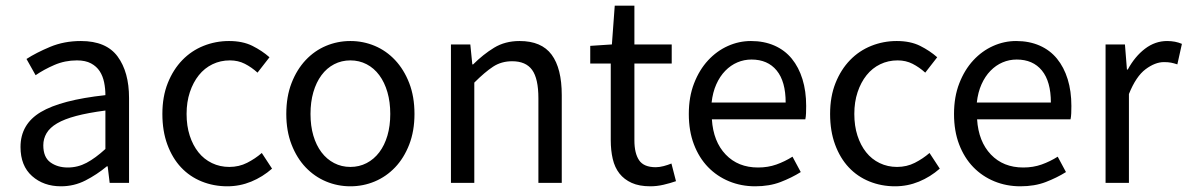

<svg xmlns="http://www.w3.org/2000/svg" viewBox="-20 -642 4169 674"><path d="M194 12Q133 12 92.5 -24Q52 -60 52 -126Q52 -206 123 -248.5Q194 -291 350 -308Q350 -331 345.5 -353Q341 -375 330 -392Q319 -409 299.5 -419.5Q280 -430 250 -430Q208 -430 171 -414Q134 -398 105 -378L73 -435Q107 -457 156 -477.5Q205 -498 264 -498Q353 -498 393 -443.5Q433 -389 433 -298V0H365L358 -58H355Q320 -29 280 -8.5Q240 12 194 12ZM218 -54Q253 -54 284 -70.5Q315 -87 350 -119V-254Q289 -246 247.5 -235Q206 -224 180.5 -209Q155 -194 143.5 -174.5Q132 -155 132 -132Q132 -90 157 -72Q182 -54 218 -54Z M778 12Q730 12 688 -5Q646 -22 615.5 -54.5Q585 -87 567.5 -134.5Q550 -182 550 -242Q550 -303 569 -350.5Q588 -398 620 -431Q652 -464 694.5 -481Q737 -498 784 -498Q832 -498 866 -481Q900 -464 926 -441L884 -387Q863 -406 839.5 -418Q816 -430 787 -430Q754 -430 726 -416.5Q698 -403 678 -378Q658 -353 646.5 -318.5Q635 -284 635 -242Q635 -200 646 -166Q657 -132 676.5 -107.5Q696 -83 724 -69.5Q752 -56 785 -56Q819 -56 847.5 -70.5Q876 -85 899 -105L935 -50Q902 -21 862 -4.5Q822 12 778 12Z M1210 12Q1165 12 1124.5 -5Q1084 -22 1053 -54.5Q1022 -87 1003.5 -134.5Q985 -182 985 -242Q985 -303 1003.5 -350.5Q1022 -398 1053 -431Q1084 -464 1124.5 -481Q1165 -498 1210 -498Q1255 -498 1295.5 -481Q1336 -464 1367 -431Q1398 -398 1416.5 -350.5Q1435 -303 1435 -242Q1435 -182 1416.5 -134.5Q1398 -87 1367 -54.5Q1336 -22 1295.5 -5Q1255 12 1210 12ZM1210 -56Q1241 -56 1267 -69.5Q1293 -83 1311.5 -107.5Q1330 -132 1340 -166Q1350 -200 1350 -242Q1350 -284 1340 -318.5Q1330 -353 1311.5 -378Q1293 -403 1267 -416.5Q1241 -430 1210 -430Q1179 -430 1153 -416.5Q1127 -403 1108.5 -378Q1090 -353 1080 -318.5Q1070 -284 1070 -242Q1070 -200 1080 -166Q1090 -132 1108.5 -107.5Q1127 -83 1153 -69.5Q1179 -56 1210 -56Z M1563 0V-486H1631L1638 -416H1641Q1676 -451 1714.5 -474.5Q1753 -498 1804 -498Q1881 -498 1916.5 -450Q1952 -402 1952 -308V0H1870V-297Q1870 -366 1848 -396.5Q1826 -427 1778 -427Q1740 -427 1711 -408Q1682 -389 1645 -352V0Z M2263 12Q2224 12 2197.5 0Q2171 -12 2154.5 -33Q2138 -54 2131 -84Q2124 -114 2124 -150V-419H2052V-481L2128 -486L2138 -622H2207V-486H2338V-419H2207V-149Q2207 -104 2223.5 -79.5Q2240 -55 2282 -55Q2295 -55 2310 -59Q2325 -63 2337 -68L2353 -6Q2333 1 2309.5 6.5Q2286 12 2263 12Z M2631 12Q2582 12 2539.5 -5.5Q2497 -23 2465.5 -55.5Q2434 -88 2416 -135Q2398 -182 2398 -242Q2398 -302 2416.5 -349.5Q2435 -397 2465.5 -430Q2496 -463 2535 -480.5Q2574 -498 2616 -498Q2662 -498 2698.5 -482Q2735 -466 2759.5 -436Q2784 -406 2797 -364Q2810 -322 2810 -270Q2810 -257 2809.5 -244.5Q2809 -232 2807 -223H2479Q2484 -145 2527.5 -99.5Q2571 -54 2641 -54Q2676 -54 2705.5 -64.5Q2735 -75 2762 -92L2791 -38Q2759 -18 2720 -3Q2681 12 2631 12ZM2478 -282H2738Q2738 -356 2706.5 -394.5Q2675 -433 2618 -433Q2592 -433 2568.5 -423Q2545 -413 2526 -393.5Q2507 -374 2494.5 -346Q2482 -318 2478 -282Z M3122 12Q3074 12 3032 -5Q2990 -22 2959.5 -54.5Q2929 -87 2911.5 -134.5Q2894 -182 2894 -242Q2894 -303 2913 -350.5Q2932 -398 2964 -431Q2996 -464 3038.5 -481Q3081 -498 3128 -498Q3176 -498 3210 -481Q3244 -464 3270 -441L3228 -387Q3207 -406 3183.5 -418Q3160 -430 3131 -430Q3098 -430 3070 -416.5Q3042 -403 3022 -378Q3002 -353 2990.5 -318.5Q2979 -284 2979 -242Q2979 -200 2990 -166Q3001 -132 3020.5 -107.5Q3040 -83 3068 -69.5Q3096 -56 3129 -56Q3163 -56 3191.5 -70.5Q3220 -85 3243 -105L3279 -50Q3246 -21 3206 -4.5Q3166 12 3122 12Z M3562 12Q3513 12 3470.5 -5.5Q3428 -23 3396.5 -55.5Q3365 -88 3347 -135Q3329 -182 3329 -242Q3329 -302 3347.5 -349.5Q3366 -397 3396.5 -430Q3427 -463 3466 -480.5Q3505 -498 3547 -498Q3593 -498 3629.5 -482Q3666 -466 3690.5 -436Q3715 -406 3728 -364Q3741 -322 3741 -270Q3741 -257 3740.5 -244.5Q3740 -232 3738 -223H3410Q3415 -145 3458.5 -99.5Q3502 -54 3572 -54Q3607 -54 3636.5 -64.5Q3666 -75 3693 -92L3722 -38Q3690 -18 3651 -3Q3612 12 3562 12ZM3409 -282H3669Q3669 -356 3637.5 -394.5Q3606 -433 3549 -433Q3523 -433 3499.5 -423Q3476 -413 3457 -393.5Q3438 -374 3425.5 -346Q3413 -318 3409 -282Z M3861 0V-486H3929L3936 -398H3939Q3964 -444 3999.5 -471Q4035 -498 4077 -498Q4106 -498 4129 -488L4113 -416Q4101 -420 4091 -422Q4081 -424 4066 -424Q4035 -424 4001.5 -399Q3968 -374 3943 -312V0Z"/></svg>

Font: Processing Sans Pro
Style: Regular
Weight: 400
Designer: Paul D. Hunt
Foundry: Adobe Systems Incorporated
Version: Version 2.020;PS 2.000;hotconv 1.0.86;makeotf.lib2.5.63406